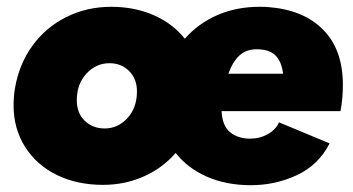

<svg xmlns="http://www.w3.org/2000/svg" viewBox="-20 -532 1040 565"><path d="M20 -222Q20 -249 24 -272Q36 -343 75.5 -397.5Q115 -452 175.5 -482Q236 -512 307 -512Q376 -512 432 -487.5Q488 -463 524 -418Q563 -463 619.5 -487.5Q676 -512 743 -512Q761 -512 771 -511Q873 -503 931 -444.5Q989 -386 989 -282Q989 -243 982 -205H632Q634 -162 657 -143Q680 -124 716 -124Q745 -124 768.5 -137.5Q792 -151 801 -172L950 -110Q917 -46 853.5 -16.5Q790 13 718 13Q646 13 589 -12Q532 -37 497 -82Q458 -37 402.5 -12.5Q347 12 283 12Q207 12 147.5 -17Q88 -46 54 -99.5Q20 -153 20 -222ZM288 -154Q327 -154 355 -184.5Q383 -215 383 -263Q383 -300 360 -323Q337 -346 302 -346Q263 -346 234.5 -315.5Q206 -285 206 -237Q206 -199 229.5 -176.5Q253 -154 288 -154ZM813 -315Q809 -350 791 -368.5Q773 -387 735 -387Q705 -387 685 -369Q665 -351 652 -315Z"/></svg>

Font: Oak Sans Black
Style: Italic
Weight: 900
Italic angle: -9.5°
Foundry: Erik Kennedy, Walven
Version: Version 1.000